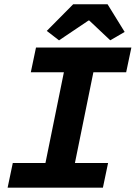

<svg xmlns="http://www.w3.org/2000/svg" viewBox="-20 -873 640 893"><path d="M15.4 0 39.5 -115H191.4L277.1 -536.8H123.3L147.4 -651.8H591L566.8 -536.8H414.3L328.5 -115H482.7L458.6 0ZM254.5 -685.3 197.6 -729.3 320.4 -853.2H480.3L559.8 -724.4L492.7 -685.6L395.4 -777.4H391.4Z"/></svg>

Font: SourceCodeVF
Style: Italic
Weight: 200
Italic angle: -11°
Monospace: yes
Designer: Paul D. Hunt, Teo Tuominen
Foundry: Adobe
Version: Version 1.026;hotconv 1.1.0;makeotfexe 2.6.0